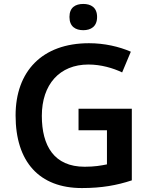

<svg xmlns="http://www.w3.org/2000/svg" viewBox="-20 -943 766 973"><path d="M402 -923C363 -923 332 -906 332 -857C332 -808 363 -790 402 -790C440 -790 472 -808 472 -857C472 -906 440 -923 402 -923ZM378 -392V-283H522V-110C492 -104 460 -98 409 -98C254 -98 192 -204 192 -356C192 -515 282 -616 428 -616C492 -616 553 -598 599 -576L643 -681C583 -707 509 -724 431 -724C193 -724 59 -581 59 -358C59 -123 179 10 395 10C496 10 572 -4 648 -29V-392Z"/></svg>

Font: Noto Sans Tai Tham SemiBold
Style: Regular
Weight: 600
Designer: Monotype Design Team 2013. Revised by David WIlliams 2020
Foundry: Monotype Imaging Inc.
Version: Version 2.002